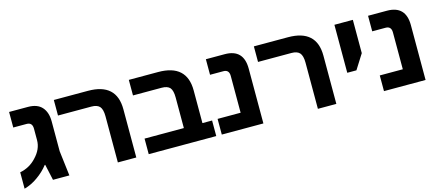

<svg xmlns="http://www.w3.org/2000/svg" viewBox="-47 -1048 3428 1502"><g transform="rotate(-15 1667.0 -296.5)"><path d="M9.8 9.8Q9.8 1 9.8 -26.4Q9.8 -50.8 9.8 -123Q88.9 -138.7 141.6 -196.3Q202.1 -258.8 202.1 -332Q202.1 -363.3 202.1 -424.8Q202.1 -475.6 156.2 -475.6Q120.1 -475.6 47.9 -475.6Q47.9 -507.8 47.9 -601.6Q85.9 -601.6 200.2 -601.6Q276.4 -601.6 313.5 -559.6Q350.6 -517.6 350.6 -444.3Q350.6 -363.3 350.6 -202.1Q357.4 -151.4 375 0Q341.8 0 242.2 0Q235.4 -32.2 213.9 -128.9Q212.9 -128.9 210 -128.9Q171.9 -80.1 120.1 -43.9Q69.3 -6.8 9.8 9.8Z M767.6 0Q767.6 -93.8 767.6 -374Q767.6 -429.7 747.1 -453.1Q726.6 -475.6 680.7 -475.6Q590.8 -475.6 410.2 -475.6Q410.2 -494.1 410.2 -549.8Q410.2 -563.5 410.2 -601.6Q479.5 -601.6 686.5 -601.6Q917 -601.6 917 -390.6Q917 -260.7 917 0Q879.9 0 767.6 0Z M1564.5 -126Q1564.5 -94.7 1564.5 0Q1427.7 0 1017.6 0Q1017.6 -31.2 1017.6 -126Q1096.7 -126 1335.9 -126Q1335.9 -188.5 1335.9 -374Q1335.9 -429.7 1316.4 -453.1Q1295.9 -475.6 1249 -475.6Q1171.9 -475.6 1017.6 -475.6Q1017.6 -507.8 1017.6 -601.6Q1077.1 -601.6 1254.9 -601.6Q1486.3 -601.6 1486.3 -390.6Q1486.3 -302.7 1486.3 -126Q1505.9 -126 1564.5 -126Z M1609.4 0Q1609.4 -32.2 1609.4 -127Q1655.3 -127 1795.9 -127Q1795.9 -201.2 1795.9 -424.8Q1795.9 -475.6 1750 -475.6Q1713.9 -475.6 1641.6 -475.6Q1641.6 -507.8 1641.6 -601.6Q1679.7 -601.6 1793.9 -601.6Q1946.3 -601.6 1946.3 -444.3Q1946.3 -295.9 1946.3 0Q1861.3 0 1609.4 0Z M2387.7 0Q2387.7 -93.8 2387.7 -374Q2387.7 -429.7 2367.2 -453.1Q2346.7 -475.6 2300.8 -475.6Q2210.9 -475.6 2030.3 -475.6Q2030.3 -494.1 2030.3 -549.8Q2030.3 -563.5 2030.3 -601.6Q2099.6 -601.6 2306.6 -601.6Q2537.1 -601.6 2537.1 -390.6Q2537.1 -260.7 2537.1 0Q2500 0 2387.7 0Z M2682.6 -212.9Q2682.6 -273.4 2682.6 -456.1Q2682.6 -493.2 2682.6 -601.6Q2719.7 -601.6 2832 -601.6Q2832 -534.2 2832 -332Q2813.5 -302.7 2756.8 -212.9Q2738.3 -212.9 2682.6 -212.9Z M2922.9 0Q2922.9 -32.2 2922.9 -127Q2968.8 -127 3109.4 -127Q3109.4 -201.2 3109.4 -424.8Q3109.4 -475.6 3063.5 -475.6Q3027.3 -475.6 2955.1 -475.6Q2955.1 -507.8 2955.1 -601.6Q2993.2 -601.6 3107.4 -601.6Q3259.8 -601.6 3259.8 -444.3Q3259.8 -295.9 3259.8 0Q3174.8 0 2922.9 0Z"/></g></svg>

Font: Noto Sans Hebrew DECATHLON 
Style: Bold
Weight: 400
Designer: Monotype Design Team
Version: Version 2.000;GOOG;noto-fonts:20170220:a8a215d2e889